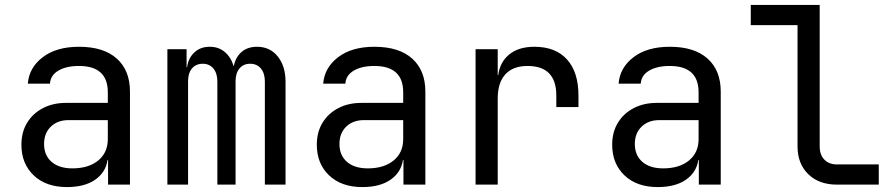

<svg xmlns="http://www.w3.org/2000/svg" viewBox="-20 -750 3640 780"><path d="M252 10Q167 10 117 -37.5Q67 -85 67 -162Q67 -213 90 -251Q113 -289 154 -310.5Q195 -332 248 -332H418V-375Q418 -482 301 -482Q249 -482 217 -463Q185 -444 183 -410H93Q98 -475 153.5 -517.5Q209 -560 301 -560Q401 -560 454.5 -512Q508 -464 508 -378V0H419V-100H417Q409 -49 366 -19.5Q323 10 252 10ZM274 -66Q340 -66 379 -98Q418 -130 418 -185V-262H258Q214 -262 186.5 -235.5Q159 -209 159 -165Q159 -119 189.5 -92.5Q220 -66 274 -66Z M660 0V-550H738V-477H740Q745 -514 769.5 -537Q794 -560 832 -560Q868 -560 893 -539Q918 -518 929 -482H930Q937 -518 961.5 -539Q986 -560 1024 -560Q1077 -560 1108.5 -520.5Q1140 -481 1140 -418V0H1056V-419Q1056 -452 1040 -471.5Q1024 -491 996 -491Q969 -491 953 -472Q937 -453 937 -420V0H863V-419Q863 -452 847 -471.5Q831 -491 804 -491Q776 -491 760 -472Q744 -453 744 -420V0Z M1452 10Q1367 10 1317 -37.5Q1267 -85 1267 -162Q1267 -213 1290 -251Q1313 -289 1354 -310.5Q1395 -332 1448 -332H1618V-375Q1618 -482 1501 -482Q1449 -482 1417 -463Q1385 -444 1383 -410H1293Q1298 -475 1353.5 -517.5Q1409 -560 1501 -560Q1601 -560 1654.5 -512Q1708 -464 1708 -378V0H1619V-100H1617Q1609 -49 1566 -19.5Q1523 10 1452 10ZM1474 -66Q1540 -66 1579 -98Q1618 -130 1618 -185V-262H1458Q1414 -262 1386.5 -235.5Q1359 -209 1359 -165Q1359 -119 1389.5 -92.5Q1420 -66 1474 -66Z M1912 0V-550H2002V-445H2004Q2011 -498 2049 -529Q2087 -560 2151 -560Q2237 -560 2283.5 -508.5Q2330 -457 2330 -362V-315H2240V-362Q2240 -482 2123 -482Q2064 -482 2033 -448Q2002 -414 2002 -350V0Z M2652 10Q2567 10 2517 -37.5Q2467 -85 2467 -162Q2467 -213 2490 -251Q2513 -289 2554 -310.5Q2595 -332 2648 -332H2818V-375Q2818 -482 2701 -482Q2649 -482 2617 -463Q2585 -444 2583 -410H2493Q2498 -475 2553.5 -517.5Q2609 -560 2701 -560Q2801 -560 2854.5 -512Q2908 -464 2908 -378V0H2819V-100H2817Q2809 -49 2766 -19.5Q2723 10 2652 10ZM2674 -66Q2740 -66 2779 -98Q2818 -130 2818 -185V-262H2658Q2614 -262 2586.5 -235.5Q2559 -209 2559 -165Q2559 -119 2589.5 -92.5Q2620 -66 2674 -66Z M3380 0Q3307 0 3263.5 -42.5Q3220 -85 3220 -155V-648H3030V-730H3310V-155Q3310 -121 3329 -101.5Q3348 -82 3380 -82H3550V0Z"/></svg>

Font: JetBrainsMonoNL NFM
Style: Regular
Weight: 400
Monospace: yes
Designer: Philipp Nurullin, Konstantin Bulenkov
Foundry: JetBrains
Version: Version 2.304; ttfautohint (v1.8.4.7-5d5b);Nerd Fonts 3.3.0